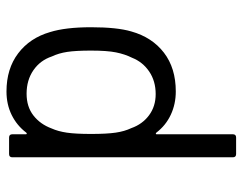

<svg xmlns="http://www.w3.org/2000/svg" viewBox="-98 -456 748 592"><g transform="rotate(-90 276.0 -160.0)"><path d="M488 -253Q488 -173 475 -129Q457 -65 409.5 -28.5Q362 8 290 8Q251 8 218 -7.5Q185 -23 163 -52Q161 -54 159.5 -53.5Q158 -53 158 -51V184Q158 194 148 194H97Q87 194 87 184V-496Q87 -506 97 -506H148Q158 -506 158 -496V-454Q158 -452 159.5 -451.5Q161 -451 163 -453Q185 -482 217.5 -498Q250 -514 290 -514Q360 -514 407.5 -478Q455 -442 473 -380Q488 -332 488 -253ZM416 -253Q416 -300 412 -326.5Q408 -353 398 -374Q386 -410 355.5 -431Q325 -452 283 -452Q243 -452 216 -431Q189 -410 176 -375Q167 -355 163 -328Q159 -301 159 -253Q159 -205 163 -177.5Q167 -150 177 -129Q189 -95 216.5 -74.5Q244 -54 282 -54Q322 -54 351.5 -74Q381 -94 394 -127Q405 -149 410.5 -176.5Q416 -204 416 -253Z"/></g></svg>

Font: Barlow
Style: Regular
Weight: 400
Designer: Jeremy Tribby
Foundry: Tribby Type
Version: Version 1.408;December 10, 2018;FontCreator 11.5.0.2430 64-b